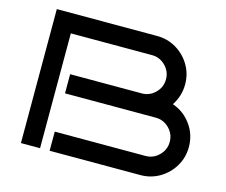

<svg xmlns="http://www.w3.org/2000/svg" viewBox="-99 -834 1139 969"><g transform="rotate(15 470.5 -350.0)"><path d="M908 -200Q908 -145 881 -99.5Q854 -54 808.5 -27Q763 0 708 0H234V-100H708Q749 -100 778.5 -129.5Q808 -159 808 -200Q808 -241 778.5 -270.5Q749 -300 708 -300H234V-400H608Q649 -400 678.5 -429.5Q708 -459 708 -500Q708 -541 678.5 -570.5Q649 -600 608 -600H184V0H84V-700H608Q663 -700 708.5 -673Q754 -646 781 -600.5Q808 -555 808 -500Q808 -469 799 -440.5Q790 -412 774 -388Q833 -368 870.5 -316.5Q908 -265 908 -200Z"/></g></svg>

Font: Bruno Ace
Style: Regular
Weight: 400
Version: Version 1.100; ttfautohint (v1.8.4.7-5d5b);gftools[0.9.27]